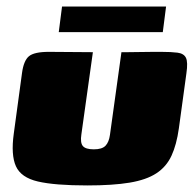

<svg xmlns="http://www.w3.org/2000/svg" viewBox="-20 -558 598 585"><path d="M263 -399 228 -149Q224 -123 232.5 -113Q241 -103 266 -103Q291 -103 301.5 -114Q312 -125 315 -147L350 -399Q351 -399 368 -399Q385 -399 407.5 -399.5Q430 -400 448.5 -400Q467 -400 471 -400Q502 -400 521 -397.5Q540 -395 546.5 -382Q553 -369 548 -335L525 -167Q518 -117 502.5 -83.5Q487 -50 456.5 -30Q426 -10 375 -1.5Q324 7 246 7Q147 7 95.5 -5Q44 -17 28.5 -51.5Q13 -86 22 -151L47 -335Q52 -373 68 -386.5Q84 -400 129 -400Q163 -400 196 -399.5Q229 -399 263 -399ZM159 -460 169 -538H486L476 -460Z"/></svg>

Font: Genos Black
Style: Italic
Weight: 900
Italic angle: -8°
Version: Version 1.010